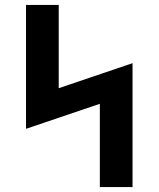

<svg xmlns="http://www.w3.org/2000/svg" viewBox="-20 -755 640 775"><path d="M383 0V-336L85 -235V-735H217V-399L515 -500V0Z"/></svg>

Font: Iosevka HT Extrabold Extended
Style: Regular
Weight: 800
Width: 7
Monospace: yes
Designer: Belleve Invis
Foundry: Belleve Invis
Version: Version 32.3.0; ttfautohint (v1.8.4)